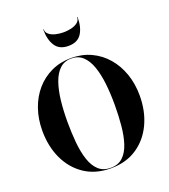

<svg xmlns="http://www.w3.org/2000/svg" viewBox="-175 -1125 1112 1260"><g transform="rotate(-20 381.0 -494.5)"><path d="M277.5 -999Q277.5 -976 295.5 -961.8Q313.5 -947.5 340.5 -941.2Q367.5 -935 394.5 -935Q421.5 -935 448.5 -941.2Q475.5 -947.5 493.5 -961.8Q511.5 -976 511.5 -999H514.5Q514.5 -927 486.5 -883.5Q458.5 -840 394.5 -840Q331 -840 302.8 -883.5Q274.5 -927 274.5 -999ZM381.5 10Q275 10 199 -40.8Q123 -91.5 82.2 -178.8Q41.5 -266 41.5 -375Q41.5 -456.5 65.8 -526.8Q90 -597 135.2 -649.2Q180.5 -701.5 243 -730.8Q305.5 -760 381.5 -760Q457.5 -760 520 -730.8Q582.5 -701.5 627.5 -649.2Q672.5 -597 697 -526.8Q721.5 -456.5 721.5 -375Q721.5 -266 680.8 -178.8Q640 -91.5 564 -40.8Q488 10 381.5 10ZM381.5 -756.5Q333 -756.5 301 -726.5Q269 -696.5 250.5 -643.5Q232 -590.5 224.2 -521.5Q216.5 -452.5 216.5 -375Q216.5 -297.5 223 -228.5Q229.5 -159.5 247 -106.5Q264.5 -53.5 297 -23.5Q329.5 6.5 381.5 6.5Q433.5 6.5 466 -23.5Q498.5 -53.5 516 -106.5Q533.5 -159.5 540 -228.5Q546.5 -297.5 546.5 -375Q546.5 -452.5 538.8 -521.5Q531 -590.5 512.5 -643.5Q494 -696.5 462 -726.5Q430 -756.5 381.5 -756.5Z"/></g></svg>

Font: Bodoni* 48pt
Style: Bold
Weight: 700
Version: Version 2.3